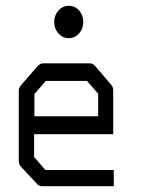

<svg xmlns="http://www.w3.org/2000/svg" viewBox="-20 -695 526 664"><path d="M98 -231V-152L137 -107H373.5V-51H126Q114.5 -51 108 -59L52 -119Q45 -126.5 45 -140V-382Q45 -391 54 -402L109 -465Q119 -476 128.5 -476H291.5Q301.5 -476 310.5 -465L363.5 -403Q371.5 -394.5 371.5 -383V-231ZM99 -293H319.5V-371L281 -415H138.5L99 -370ZM182.2 -579.2Q167.5 -595.5 167.5 -619Q167.5 -642.5 182.2 -658.8Q197 -675 218 -675Q239 -675 253.5 -658.8Q268 -642.5 268 -619Q268 -595.5 253.5 -579.2Q239 -563 218 -563Q197 -563 182.2 -579.2Z"/></svg>

Font: 3270 Nerd Font Mono SemCond
Style: Regular
Weight: 400
Monospace: yes
Version: Version 3.0.1;Nerd Fonts 3.1.1